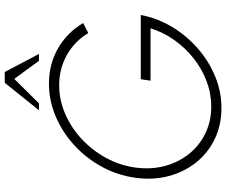

<svg xmlns="http://www.w3.org/2000/svg" viewBox="-92 -847 952 808"><g transform="rotate(-90 384.0 -443.0)"><path d="M334 13Q262 13 203.2 -15.2Q144.5 -43.5 104.5 -93.5Q64.5 -143.5 47 -209.2Q29.5 -275 40 -350Q50.5 -425.5 86.8 -491.5Q123 -557.5 177.8 -607.2Q232.5 -657 298.8 -685Q365 -713 436 -713Q519 -713 585.5 -674.2Q652 -635.5 691 -569L649 -547.5Q613.5 -606 555.8 -638Q498 -670 430 -670Q367.5 -670 309 -644.8Q250.5 -619.5 202.8 -575Q155 -530.5 123.5 -472.8Q92 -415 83 -350Q74 -284.5 89.2 -226.5Q104.5 -168.5 139.8 -124.2Q175 -80 226.2 -55Q277.5 -30 340 -30Q395 -30 446.8 -49.8Q498.5 -69.5 542.8 -104.5Q587 -139.5 619.8 -186Q652.5 -232.5 669 -285.5H448.5L454.5 -326.5H725Q711.5 -256 674.5 -194.5Q637.5 -133 584 -86.5Q530.5 -40 466.2 -13.5Q402 13 334 13ZM485 -899 561 -755H532L456 -859L353 -755H324L439.5 -899Z"/></g></svg>

Font: Urbanist ExtraLight
Style: Italic
Weight: 250
Version: Version 1.303